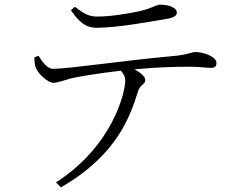

<svg xmlns="http://www.w3.org/2000/svg" viewBox="-20 -752 1040 823"><path d="M284 -708C317 -661 345 -633 393 -633C482 -633 618 -658 694 -671C726 -676 738 -685 738 -698C738 -718 706 -732 668 -732C646 -732 634 -716 573 -703C520 -692 453 -681 395 -681C362 -681 338 -694 301 -723ZM127 -506C128 -485 129 -472 134 -461C144 -434 188 -396 209 -397C230 -398 255 -408 284 -416C313 -423 410 -439 498 -449C512 -434 517 -421 517 -407C517 -359 466 -129 220 30L241 51C484 -88 540 -259 572 -362C580 -388 603 -391 603 -409C603 -424 581 -441 557 -455C652 -464 742 -466 786 -466C833 -466 868 -461 883 -461C904 -461 908 -470 908 -482C908 -509 853 -529 818 -529C801 -529 787 -517 715 -511C521 -494 276 -457 207 -457C183 -457 162 -486 145 -513Z"/></svg>

Font: Noto Serif CJK JP Light
Style: Regular
Weight: 300
Designer: Ryoko NISHIZUKA 西塚涼子 (kana & ideographs); Frank Grießhammer (Latin, Greek & Cyrillic); Wenlong ZHANG 张文龙 (bopomofo); San
Foundry: Adobe Systems Incorporated
Version: Version 1.001;PS 1.001;hotconv 16.6.54;makeotf.lib2.5.65590